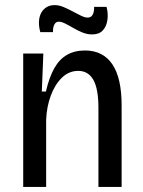

<svg xmlns="http://www.w3.org/2000/svg" viewBox="-20 -733 561 753"><path d="M71 0V-339V-523H150L144 -374H160Q173 -430 193 -465.5Q213 -501 243 -518Q273 -535 313 -535Q384 -535 420.5 -481Q457 -427 457 -320V0H366V-310Q366 -385 346 -420Q326 -455 287 -455Q250 -455 222.5 -428Q195 -401 179 -357.5Q163 -314 161 -263V0ZM341 -598Q322 -598 303.5 -605.5Q285 -613 268 -623Q251 -633 236 -640.5Q221 -648 210 -648Q199 -648 193 -636.5Q187 -625 188 -607H138Q130 -636 134 -660Q138 -684 154 -698.5Q170 -713 194 -713Q211 -713 229 -705.5Q247 -698 264.5 -688.5Q282 -679 297.5 -671.5Q313 -664 324 -664Q338 -664 344 -676.5Q350 -689 349 -706H398Q405 -678 401 -653Q397 -628 382.5 -613Q368 -598 341 -598Z"/></svg>

Font: Bricolage Grotesque SemiCondensed
Style: Regular
Weight: 400
Width: 4
Designer: Mathieu Triay
Foundry: Atelier Triay
Version: Version 1.001;gftools[0.9.33.dev8+g029e19f]